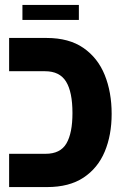

<svg xmlns="http://www.w3.org/2000/svg" viewBox="-20 -759 507 779"><path d="M17 0V-135H165Q225 -135 249.5 -177Q274 -219 274 -300Q274 -386 248 -428Q222 -470 163 -470H17V-605H169Q260 -605 318.5 -564.5Q377 -524 405 -454.5Q433 -385 433 -297Q433 -211 405 -144Q377 -77 319 -38.5Q261 0 171 0ZM71 -678V-739H300V-678Z"/></svg>

Font: Noto Sans Hebrew Condensed ExtraBold
Style: Regular
Weight: 800
Width: 3
Designer: Monotype Design Team
Foundry: Monotype Imaging Inc.
Version: Version 2.004; ttfautohint (v1.8.4.7-5d5b)